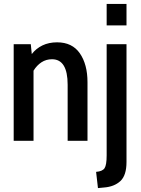

<svg xmlns="http://www.w3.org/2000/svg" viewBox="-20 -720 719 982"><path d="M50 0V-494H137.5L142.5 -443.5Q164.5 -472 197.2 -487.8Q230 -503.5 272 -503.5Q349.5 -503.5 388.5 -447Q427.5 -390.5 427.5 -299.5V0H326V-286.5Q326 -417 246 -417Q216 -417 192.2 -401.5Q168.5 -386 151.5 -358.5V0ZM525.5 -590V-700H627V-590ZM481 242 471.5 159Q504 156.5 514.8 140.2Q525.5 124 525.5 75V-494H627V108.5Q627 177 595.8 206Q564.5 235 512 239Z"/></svg>

Font: Cabin Condensed Medium
Style: Regular
Weight: 500
Width: 3
Designer: Pablo Impallari
Foundry: Pablo Impallari. http://www.impallari.com Igino Marini. http://www.ikern.com
Version: Version 3.001; ttfautohint (v1.8.3)